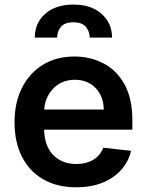

<svg xmlns="http://www.w3.org/2000/svg" viewBox="-20 -796 633 827"><path d="M307.5 10.7Q225.5 10.7 166 -23.8Q106.5 -58.2 74.6 -121.1Q42.6 -183.9 42.6 -269.5Q42.6 -353.7 74.6 -417.4Q106.5 -481.2 164.6 -516.9Q222.7 -552.6 300.8 -552.6Q367.9 -552.6 424.7 -523.6Q481.5 -494.7 515.8 -433.8Q550.1 -372.9 550.1 -277V-237.6H170.1Q171.2 -167.6 209 -128.6Q246.8 -89.5 309.3 -89.5Q350.9 -89.5 381.2 -107.4Q411.6 -125.4 424.7 -159.8L544.7 -146.3Q527.7 -75.3 465.4 -32.3Q403.1 10.7 307.5 10.7ZM426.8 -324.2Q426.5 -380 392.2 -416.2Q358 -452.4 302.6 -452.4Q245 -452.4 209.2 -414.4Q173.3 -376.4 170.5 -324.2ZM462.7 -633.9H366.5Q366.1 -660.2 350 -680Q333.8 -699.9 296.5 -699.9Q257.8 -699.9 242 -679.9Q226.2 -659.8 226.2 -634.9V-633.9H130V-634.9Q130 -696.7 174.7 -736.5Q219.5 -776.3 296.5 -776.3Q372.9 -776.3 417.6 -736.3Q462.4 -696.4 462.7 -633.9Z"/></svg>

Font: Linik Sans SemiBold
Style: Regular
Weight: 600
Designer: Rasmus Andersson (font), Cristiano Sobral (main changes)
Foundry: rsms
Version: Version 3.018;June 1, 2022;FontCreator 14.0.0.2814 64-bit; t